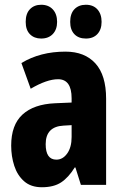

<svg xmlns="http://www.w3.org/2000/svg" viewBox="-20 -777 518 807"><path d="M255 -560Q336 -560 381 -510.5Q426 -461 426 -362V0H320L297 -73H294Q268 -31 237 -10.5Q206 10 156 10Q110 10 81.5 -15Q53 -40 40 -80Q27 -120 27 -165Q27 -252 74.5 -295.5Q122 -339 211 -343L281 -346V-364Q281 -444 224 -444Q177 -444 109 -404L70 -512Q149 -560 255 -560ZM247 -249Q172 -245 172 -171Q172 -106 217 -106Q244 -106 262.5 -132Q281 -158 281 -201V-251ZM88 -685Q88 -720 106 -738.5Q124 -757 153 -757Q184 -757 202 -737.5Q220 -718 220 -685Q220 -653 202 -634Q184 -615 153 -615Q124 -615 106 -633Q88 -651 88 -685ZM275 -685Q275 -720 293 -738.5Q311 -757 341 -757Q372 -757 389.5 -737.5Q407 -718 407 -685Q407 -653 389.5 -634Q372 -615 341 -615Q310 -615 292.5 -633.5Q275 -652 275 -685Z"/></svg>

Font: Noto Sans Thai ExtCond ExtBd
Style: Regular
Weight: 800
Width: 2
Designer: Monotype Design Team
Foundry: Monotype Imaging Inc.
Version: Version 2.002; ttfautohint (v1.8.4.7-5d5b)